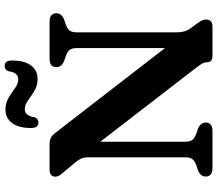

<svg xmlns="http://www.w3.org/2000/svg" viewBox="-74 -859 933 825"><g transform="rotate(-90 392.5 -446.5)"><path d="M278.5 -29.5Q278.5 0 242 0H83Q46.5 0 46.5 -29.5Q46.5 -51 73 -62.5L93.5 -69Q113 -76 121 -86.2Q129 -96.5 129 -118V-532Q129 -552.5 123.8 -564.2Q118.5 -576 105 -592L64.5 -640.5Q55 -651.5 50.5 -658.8Q46 -666 46 -675Q46 -700 76.5 -700H183.5Q200 -700 211.2 -695.2Q222.5 -690.5 235 -674L598.5 -204V-582Q598.5 -603.5 590.8 -613.5Q583 -623.5 562.5 -631L543 -637.5Q516.5 -649 516.5 -670.5Q516.5 -700 552.5 -700H711.5Q748 -700 748 -670.5Q748 -649 721.5 -637.5L701.5 -631Q681.5 -624 673.8 -614Q666 -604 666 -582V-154Q666 -120 680.5 -98L706 -63.5Q715 -50 718 -43Q721 -36 721 -28Q721 0 689.5 0H565Q537.5 0 537.5 -24Q537.5 -34 532.8 -42.8Q528 -51.5 512.5 -72L196 -482V-118Q196 -96.5 203.8 -86.5Q211.5 -76.5 232 -69L252 -62.5Q278.5 -51 278.5 -29.5ZM466.5 -751.5Q437 -751.5 414.5 -765.2Q392 -779 373.2 -792.8Q354.5 -806.5 336 -806.5Q308 -806.5 301.5 -766Q296 -748 278 -748Q255 -748 255 -779.5Q255 -834 276.8 -861.8Q298.5 -889.5 333.5 -889.5Q363 -889.5 385.5 -875.8Q408 -862 426.8 -848.2Q445.5 -834.5 464 -834.5Q493 -834.5 498.5 -875Q504 -893 522.5 -893Q545 -893 545 -861.5Q545 -807 523.2 -779.2Q501.5 -751.5 466.5 -751.5Z"/></g></svg>

Font: Fraunces 9pt Soft SemiBold
Style: Regular
Weight: 600
Version: Version 1.000;[b76b70a41]